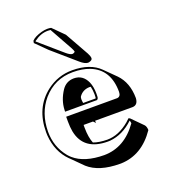

<svg xmlns="http://www.w3.org/2000/svg" viewBox="-136 -774 828 939"><g transform="rotate(-20 278.0 -305.0)"><path d="M237.8 -673.8 294.4 -617.2 363.8 -493.7Q372.1 -478 372.6 -467.3Q372.6 -456.1 353.5 -452.1Q350.6 -451.7 348.6 -451.7Q332.5 -452.6 310.5 -471.7L189.5 -576.7L132.8 -632.8L134.8 -644Q149.4 -660.6 188 -671.4Q204.6 -675.8 217.8 -675.8Q229 -675.8 237.8 -673.8ZM441.9 -128.9Q445.8 -127.9 448.7 -126L504.9 -69.3Q513.2 -60.1 513.7 -41.5Q442.4 63 333 66.4Q329.1 66.4 326.7 66.4Q218.8 65.9 163.6 16.6L106.9 -40Q103.5 -43.5 101.1 -45.4Q46.9 -99.6 40.5 -186Q40 -194.8 40 -202.1Q40 -329.6 129.4 -398.4Q189 -443.8 263.2 -443.8Q356.9 -443.4 405.8 -394.5L462.4 -338.4Q509.3 -290.5 509.8 -209.5Q507.8 -174.8 480.5 -173.3H284.2Q285.2 -166.5 285.2 -161.6L273.4 -173.3H224.6V-157.2Q225.1 -108.4 237.8 -77.1Q266.6 -66.4 309.1 -65.9Q368.7 -65.9 425.8 -113.8Q434.6 -121.6 441.9 -128.9ZM321.3 -336.9Q316.9 -337.4 313.5 -337.4Q278.8 -335.9 259.8 -308.6Q254.9 -299.3 259.3 -274.9H324.2Q326.2 -276.9 326.2 -295.9Q325.7 -319.3 321.3 -336.9ZM443.4 -116.2Q387.7 -63 320.8 -56.6Q314 -56.2 309.1 -56.2Q183.6 -56.2 162.6 -162.1Q158.2 -186 158.2 -213.9V-230V-240.2H423.8Q442.4 -241.7 442.9 -266.1Q442.9 -383.3 349.1 -419.9Q312 -434.1 263.2 -434.1Q168 -434.1 106 -362.8Q50.8 -297.9 49.8 -202.1Q49.8 -122.1 98.1 -63.5Q106 -54.2 113.8 -47.4Q167 -0.5 270 0Q376 -1 446.8 -101.1Q446.3 -109.9 443.4 -116.2ZM161.6 -265.1 162.1 -275.4Q164.1 -324.2 194.8 -370.6Q217.3 -403.3 256.8 -403.8Q303.7 -403.8 324.7 -357.4Q335.9 -331.5 335.9 -295.9Q335.9 -275.9 334.5 -272.9Q332.5 -269.5 331.1 -268.1L328.1 -265.1ZM231.4 -665Q224.1 -666 217.8 -666Q180.7 -666 147 -641.1Q145 -639.6 144 -639.2V-636.7L260.7 -535.6Q280.3 -518.6 292 -518.1Q300.3 -518.6 306.2 -524.4Q305.2 -532.2 298.3 -544.9Z"/></g></svg>

Font: Linux Biolinum Shadow O
Style: Bold
Weight: 700
Designer: Philipp H. Poll
Foundry: Philipp H. Poll
Version: Version 0.9.2